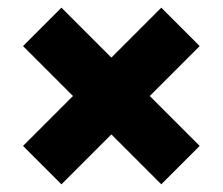

<svg xmlns="http://www.w3.org/2000/svg" viewBox="-20 -600 580 500"><path d="M270 -450 400 -580 500 -480 370 -350 500 -220 400 -120 270 -250 140 -120 40 -220 170 -350 40 -480 140 -580Z"/></svg>

Font: Russo One
Style: Regular
Weight: 400
Designer: Jovanny lemonad
Foundry: Jovanny Lemonad
Version: Version 1.001